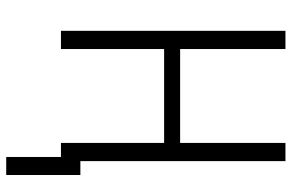

<svg xmlns="http://www.w3.org/2000/svg" viewBox="-178 -573 924 608"><g transform="rotate(90 284.0 -269.0)"><path d="M534.2 173.3H477.1V0H432.6V-326.7H135.3V0H77.6V-710.9H135.3V-377.4H432.6V-710.9H490.2V-61.5H534.2Z"/></g></svg>

Font: RobotoCondensed-Light
Style: Light
Weight: 300
Designer: Google
Version: Version 1.200311; 2013